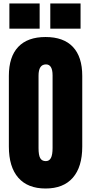

<svg xmlns="http://www.w3.org/2000/svg" viewBox="-20 -1081 526 1109"><path d="M31.2 -234.4V-642.6Q31.2 -752.9 85.2 -810.1Q139.2 -867.2 243.2 -867.2Q347.2 -867.2 401.1 -810.1Q455.1 -752.9 455.1 -642.6V-234.4Q455.1 -116.7 400.6 -54.4Q346.2 7.8 243.2 7.8Q140.1 7.8 85.7 -54.4Q31.2 -116.7 31.2 -234.4ZM244.6 -150.4Q264.6 -150.4 274.2 -168.7Q283.7 -187 283.7 -226.1V-645.5Q283.7 -709 245.6 -709Q202.6 -709 202.6 -644V-225.1Q202.6 -184.6 212.4 -167.5Q222.2 -150.4 244.6 -150.4ZM445.3 -915.5H270.5V-1061H445.3ZM209 -915.5H34.2V-1061H209Z"/></svg>

Font: Anton
Style: Regular
Weight: 400
Designer: Vernon Adams, Tural Alisoy
Foundry: Vernon Adams
Version: Version 2.300